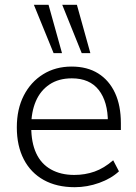

<svg xmlns="http://www.w3.org/2000/svg" viewBox="-20 -771 567 799"><path d="M291 8Q216 8 162 -22Q108 -52 79 -108Q50 -164 50 -241Q50 -317 79 -373.5Q108 -430 159.5 -462Q211 -494 278 -494Q343 -494 388.5 -465.5Q434 -437 458.5 -384.5Q483 -332 483 -258V-230H94V-275H445L429 -262Q429 -348 391 -396.5Q353 -445 279 -445Q224 -445 186 -419.5Q148 -394 129 -349.5Q110 -305 110 -247V-242Q110 -178 130.5 -133.5Q151 -89 192 -66Q233 -43 289 -43Q334 -43 373.5 -57Q413 -71 451 -104L475 -58Q443 -28 393 -10Q343 8 291 8ZM320 -550 239 -751H300L356 -550ZM203 -550 121 -751H182L238 -550Z"/></svg>

Font: Nunito Sans 12pt ExtraLight 12pt Light
Style: Regular
Weight: 300
Version: Version 3.101;gftools[0.9.27]